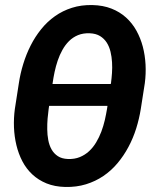

<svg xmlns="http://www.w3.org/2000/svg" viewBox="-20 -741 627 771"><path d="M545.4 -303.7Q539.1 -264.2 526.9 -225.1Q514.6 -186 495.8 -150.9Q477.1 -115.7 451.9 -85.7Q426.8 -55.7 395 -34.2Q363.3 -12.7 325.2 -1Q287.1 10.7 242.2 9.8Q199.7 8.8 166.7 -4.6Q133.8 -18.1 109.6 -40.8Q85.4 -63.5 69.8 -93.5Q54.2 -123.5 45.9 -158Q37.6 -192.4 36.1 -229.5Q34.7 -266.6 39.6 -303.2L55.7 -406.7Q61.5 -445.8 73.5 -484.6Q85.4 -523.4 103.3 -558.6Q121.1 -593.8 145.5 -624Q169.9 -654.3 200.7 -676Q231.4 -697.8 269 -709.7Q306.6 -721.7 351.1 -720.7Q394 -719.7 427.5 -706.5Q460.9 -693.4 486.1 -670.7Q511.2 -647.9 527.8 -617.9Q544.4 -587.9 553.5 -553.5Q562.5 -519 564.5 -481.4Q566.4 -443.8 561.5 -406.7ZM411.6 -315.9H177.2L175.3 -302.7Q172.9 -285.6 171.1 -264.6Q169.4 -243.7 169.7 -221.7Q169.9 -199.7 173.8 -178.7Q177.7 -157.7 187 -141.1Q196.3 -124.5 212.2 -114Q228 -103.5 252.9 -102.5Q279.3 -101.6 300.3 -110.1Q321.3 -118.7 337.6 -133.8Q354 -148.9 366.2 -169.4Q378.4 -189.9 387 -212.6Q395.5 -235.4 400.9 -258.8Q406.2 -282.2 409.7 -303.2ZM190.9 -403.8H424.8L425.8 -408.2Q428.2 -426.3 429.7 -447.8Q431.2 -469.2 429.9 -491Q428.7 -512.7 423.8 -533.2Q418.9 -553.7 408.7 -569.8Q398.4 -585.9 381.8 -596.2Q365.2 -606.4 340.3 -607.4Q314 -608.4 293.2 -599.9Q272.5 -591.3 257.1 -575.9Q241.7 -560.5 230.5 -540.3Q219.2 -520 211.7 -497.6Q204.1 -475.1 199.2 -451.9Q194.3 -428.7 191.4 -407.7Z"/></svg>

Font: Roboto Mono
Style: Bold Italic
Weight: 700
Designer: Google
Version: Version 2.000985; 2015; ttfautohint (v1.3)